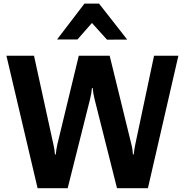

<svg xmlns="http://www.w3.org/2000/svg" viewBox="-20 -1011 995 1034"><path d="M182.4 2.4H344.5L464.8 -476.3Q469 -493.2 471.2 -506.8Q473.4 -520.5 475.1 -537.1H479Q480.7 -520.5 483 -506.8Q485.4 -493.2 489.5 -476.3L610.1 2.4H776.6L940.7 -710.9H809.6L708.5 -233.2Q705.3 -216.3 703.6 -206.1Q701.9 -195.8 700.2 -179.2H696Q694.3 -195.8 693.1 -206.1Q691.9 -216.3 687.7 -233.2L570.6 -710.9H404.3L288.6 -232.4Q284.9 -215.6 283.6 -205.7Q282.2 -195.8 280.5 -179.2H276.1Q274.4 -195.8 272.9 -205.7Q271.5 -215.6 267.8 -232.4L163.1 -710.9H14.6ZM513.4 -991.5H434.8L287.1 -798.3H397L475.1 -887.2L556.2 -797.4L665 -797.9Z"/></svg>

Font: Roboto Flex
Style: Regular
Weight: 400
Designer: Berlow after Robertson
Foundry: Google
Version: Version 3.200;gftools[0.9.32]